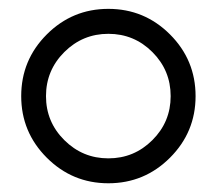

<svg xmlns="http://www.w3.org/2000/svg" viewBox="-20 -420 496 440"><path d="M428.2 -199.7Q428.2 -117.2 369.6 -58.6Q311 0 228.3 0Q145.8 0 87.2 -58.6Q28.6 -117.2 28.6 -199.7Q28.6 -282.5 87.2 -341.1Q145.8 -399.7 228.3 -399.7Q311 -399.7 369.6 -341.1Q428.2 -282.5 428.2 -199.7ZM371.1 -199.7Q371.1 -258.8 329.2 -300.7Q287.4 -342.5 228.3 -342.5Q169.4 -342.5 127.4 -300.7Q85.4 -258.8 85.4 -199.7Q85.4 -140.6 127.4 -98.9Q169.4 -57.1 228.3 -57.1Q287.4 -57.1 329.2 -98.9Q371.1 -140.6 371.1 -199.7Z"/></svg>

Font: EnergyBar
Style: Regular
Weight: 400
Italic angle: -10°
Version: 1.0 2000-03-28